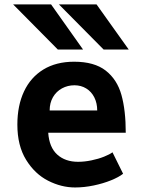

<svg xmlns="http://www.w3.org/2000/svg" viewBox="-20 -837 640 868"><path d="M58.5 -273.5Q58.5 -359.5 88.5 -423.5Q118.5 -487.5 176.2 -522.8Q234 -558 315 -558Q406.5 -558 458 -517.8Q509.5 -477.5 529 -407.8Q548.5 -338 548.5 -237H198Q202.5 -171 238.8 -138.2Q275 -105.5 333 -105.5Q361.5 -105.5 393.2 -112Q425 -118.5 450.5 -128.8Q476 -139 488.5 -148.5L536.5 -51.5Q517 -36 481.8 -21.8Q446.5 -7.5 403.5 1.5Q360.5 10.5 319.5 10.5Q257.5 10.5 197.5 -20Q137.5 -50.5 98 -114.5Q58.5 -178.5 58.5 -273.5ZM316.5 -451.5Q286 -451.5 260.2 -437.5Q234.5 -423.5 219.5 -397.8Q204.5 -372 204.5 -337.5H419.5Q419.5 -370.5 406.5 -396.5Q393.5 -422.5 370 -437Q346.5 -451.5 316.5 -451.5ZM39.5 -817H211L355.5 -613H241.5ZM246.5 -817H416.5L562 -613H448.5Z"/></svg>

Font: JuliaMono ExtraBold
Style: Regular
Weight: 800
Monospace: yes
Designer: cormullion
Foundry: corm
Version: Version 0.055; ttfautohint (v1.8.4)